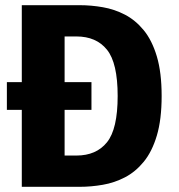

<svg xmlns="http://www.w3.org/2000/svg" viewBox="-20 -720 690 740"><path d="M64 0V-296.5H6.5V-403.5H64V-700H287.5Q331.5 -700 376.2 -692.2Q421 -684.5 461.5 -663.5Q502 -642.5 534 -603.5Q566 -564.5 584.5 -502.5Q603 -440.5 603 -350Q603 -259.5 584.5 -197.5Q566 -135.5 534 -96.5Q502 -57.5 461.5 -36.5Q421 -15.5 376.2 -7.8Q331.5 0 287.5 0ZM229 -120.5H274.5Q351 -120.5 392.2 -171.5Q433.5 -222.5 433.5 -350Q433.5 -477.5 392.2 -528.5Q351 -579.5 274.5 -579.5H229V-403.5H332.5V-296.5H229Z"/></svg>

Font: Trispace
Style: Bold
Weight: 700
Designer: Tyler Finck
Foundry: Etcetera Type Company
Version: Version 1.210; ttfautohint (v1.8.3)